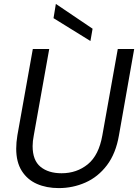

<svg xmlns="http://www.w3.org/2000/svg" viewBox="-20 -951 707 983"><path d="M281 12Q218 12 169 -9.5Q120 -31 91.5 -76Q63 -121 63 -190Q63 -222 69 -258L148 -700H232L153 -258Q147 -228 147 -203Q147 -130 187.5 -97Q228 -64 295 -64Q373 -64 429.5 -110Q486 -156 504 -258L583 -700H667L589 -258Q573 -165 527.5 -105Q482 -45 417.5 -16.5Q353 12 281 12ZM443 -741 254 -858 266 -931 454 -804Z"/></svg>

Font: DeepMind Sans
Style: Italic
Weight: 400
Italic angle: -10°
Designer: Jonny Pinhorn / Modifications: Colophon Foundry
Foundry: Colophon Foundry
Version: Version 1.002; ttfautohint (v1.8.2)